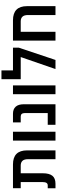

<svg xmlns="http://www.w3.org/2000/svg" viewBox="930 -1730 800 2701"><g transform="rotate(-90 1330.5 -380.0)"><path d="M32 0V-109H73Q119 -109 119 -179V-489H33V-598H367Q565 -598 565 -400V0H441V-386Q441 -441 417.5 -465Q394 -489 352 -489H243V-178Q243 -88 208 -44Q173 0 96 0Z M703 0V-598H827V0Z M925 0V-109H1090V-430Q1090 -489 1042 -489H959V-598H1080Q1145 -598 1179.5 -560Q1214 -522 1214 -444V0Z M1355 0V-598H1479V0Z M1690 -598H2010V-516L1837 0H1709L1878 -489H1566V-760H1690Z M2395 -598Q2594 -598 2594 -400V0H2469V-386Q2469 -441 2445.5 -465Q2422 -489 2381 -489H2233V0H2109V-598Z"/></g></svg>

Font: Noto Sans Hebrew SemiCondensed SemiBold
Style: Regular
Weight: 600
Width: 4
Designer: Monotype Design Team
Foundry: Monotype Imaging Inc.
Version: Version 2.004; ttfautohint (v1.8.4.7-5d5b)